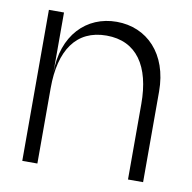

<svg xmlns="http://www.w3.org/2000/svg" viewBox="-63 -563 626 626"><g transform="rotate(10 250.0 -250.0)"><path d="M275 -500C175 -500 100 -425 100 -300V-500H50V0H100V-250C100 -375 150 -450 250 -450C350 -450 400 -375 400 -250V0H450V-300C450 -425 375 -500 275 -500Z"/></g></svg>

Font: LS-VG5000 Light
Style: Regular
Weight: 400
Designer: Justin Bihan, 2021
Foundry: Justin Bihan, 2021
Version: Version 1.000;Glyphs 3.1.2 (3151)